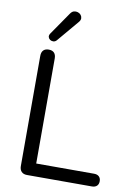

<svg xmlns="http://www.w3.org/2000/svg" viewBox="-101 -1008 745 1071"><g transform="rotate(10 271.5 -472.5)"><path d="M129 0Q109 0 98 -11.5Q87 -23 87 -43V-667Q87 -688 97.5 -699Q108 -710 128 -710Q148 -710 158.5 -699Q169 -688 169 -667V-72H497Q515 -72 525 -62.5Q535 -53 535 -36Q535 -19 525 -9.5Q515 0 497 0ZM163 -769Q155 -760 144.5 -759.5Q134 -759 126 -764.5Q118 -770 115.5 -779Q113 -788 120 -799L209 -928Q218 -941 229 -944Q240 -947 251 -943.5Q262 -940 268.5 -932Q275 -924 275.5 -913.5Q276 -903 267 -892Z"/></g></svg>

Font: Nunito
Style: Regular
Weight: 400
Designer: Vernon Adams
Foundry: Vernon Adams
Version: Version 3.602